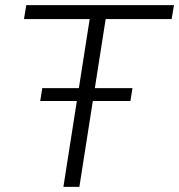

<svg xmlns="http://www.w3.org/2000/svg" viewBox="-20 -725 695 745"><path d="M226 0 328 -651H73L82 -705H655L646 -651H390L288 0ZM136 -333 144 -383H494L486 -333Z"/></svg>

Font: Mulish Light
Style: Italic
Weight: 300
Italic angle: -9°
Designer: Vernon Adams
Foundry: Vernon Adams
Version: Version 3.603; ttfautohint (v1.8.3)